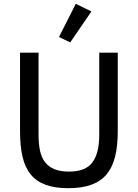

<svg xmlns="http://www.w3.org/2000/svg" viewBox="-20 -974 722 1006"><path d="M182 -698V-267Q182 -219 190 -183Q198 -147 217 -123Q236 -99 266.5 -87Q297 -75 341 -75Q429 -75 464.5 -123.5Q500 -172 500 -267V-698H597V-286Q597 -209 583 -153Q569 -97 538.5 -60.5Q508 -24 458.5 -6Q409 12 338 12Q267 12 218.5 -6Q170 -24 140.5 -60.5Q111 -97 98 -153Q85 -209 85 -286V-698ZM348 -752 289 -780 377 -954 459 -914Z"/></svg>

Font: IBM Plex Sans Arabic Text
Style: Regular
Weight: 450
Designer: Mike Abbink, Paul van der Laan, Pieter van Rosmalen, Wael Morcos, Khajak Apelian
Foundry: Bold Monday
Version: Version 1.2